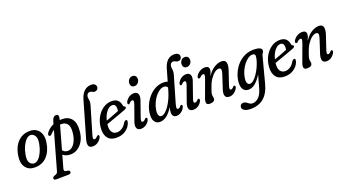

<svg xmlns="http://www.w3.org/2000/svg" viewBox="-65 -1445 4347 2409"><g transform="rotate(-20 2108.5 -241.0)"><path d="M265.5 -444.5Q321.5 -444.5 358 -417.5Q394.5 -390.5 409.2 -344Q424 -297.5 414.5 -239.5Q398.5 -126 335.8 -58.8Q273 8.5 172.5 8.5Q91 8.5 50 -47.8Q9 -104 23.5 -196.5Q33.5 -268.5 64 -324.5Q94.5 -380.5 145.2 -412.5Q196 -444.5 265.5 -444.5ZM183 -43Q213 -43 241.2 -71.8Q269.5 -100.5 291 -147.5Q312.5 -194.5 322.5 -250Q337 -324 313.8 -358.2Q290.5 -392.5 255 -392.5Q226 -392.5 197.2 -363.5Q168.5 -334.5 146.8 -287.5Q125 -240.5 116 -186Q101.5 -111 123.2 -77Q145 -43 183 -43Z M509 -312.5Q489 -291 473.5 -304Q465.5 -311 468.2 -324.5Q471 -338 482.5 -351Q519 -397.5 575.5 -422L586.5 -459Q602 -518.5 645 -518.5Q686 -518.5 670 -456L666.5 -443.5Q681.5 -445 697.5 -445Q779 -445 822.5 -390.8Q866 -336.5 856 -234Q850.5 -158 820.8 -103.8Q791 -49.5 746.2 -20.5Q701.5 8.5 650.5 8Q586 8 549 -25L501.5 143.5Q492 178.5 519 183.5L547.5 188.5Q570.5 193 570.5 210.5Q570.5 237.5 538.5 238L373.5 240.5Q340.5 241.5 340.5 217Q340.5 208 346.8 201.5Q353 195 370 188Q392 181.5 401 173Q410 164.5 414.5 148L556.5 -354Q531.5 -337 509 -312.5ZM674 -389.5Q662.5 -389.5 651 -388.5L564 -78.5Q575 -63 592.2 -54.2Q609.5 -45.5 634.5 -45.5Q666.5 -45.5 694.5 -70.5Q722.5 -95.5 741.5 -139.2Q760.5 -183 766 -239.5Q774.5 -319 747.2 -354.2Q720 -389.5 674 -389.5Z M1187.5 -725.5Q1219 -725.5 1235 -710.8Q1251 -696 1251 -676.5Q1251 -654.5 1236.8 -641.5Q1222.5 -628.5 1203 -628.5Q1183.5 -628.5 1170.5 -637.8Q1157.5 -647 1140.5 -647Q1113 -647 1099 -615.5Q1093.5 -598.5 1096.5 -581.5Q1099.5 -564.5 1101.5 -542.5Q1103.5 -520.5 1094 -487.5L989 -131.5Q978 -94.5 981 -81.5Q984 -68.5 996.5 -68.5Q1005 -68.5 1014.8 -73.8Q1024.5 -79 1037.5 -94Q1047 -104.5 1055.5 -101.5Q1064 -100.5 1066.5 -90Q1069 -79.5 1060 -62.5Q1018 8.5 943.5 8.5Q863.5 8.5 896.5 -106.5L1034.5 -583.5Q1056 -657.5 1096 -691.5Q1136 -725.5 1187.5 -725.5Z M1460 -130Q1453 -96.5 1427.8 -64.8Q1402.5 -33 1360.8 -12.2Q1319 8.5 1262.5 8.5Q1184 8.5 1147.2 -40.5Q1110.5 -89.5 1117 -171.5Q1122.5 -248 1156.2 -310Q1190 -372 1242.8 -408.2Q1295.5 -444.5 1358.5 -444.5Q1412.5 -444.5 1440 -416.8Q1467.5 -389 1473 -345.5Q1475.5 -330.5 1484.5 -328Q1497.5 -326 1500 -315Q1501 -305.5 1494.8 -298.2Q1488.5 -291 1471.5 -285Q1437 -271.5 1388.8 -254.2Q1340.5 -237 1292.8 -220Q1245 -203 1211 -191Q1210.5 -186 1210 -181Q1203.5 -118 1226.2 -85.5Q1249 -53 1293 -53Q1323.5 -53 1357.2 -72.8Q1391 -92.5 1415.5 -137.5Q1435 -162 1449.5 -159Q1466.5 -155.5 1460 -130ZM1347 -394.5Q1309 -394.5 1272.5 -350.2Q1236 -306 1219 -235Q1257 -249 1306 -267.2Q1355 -285.5 1392.5 -301Q1395 -315.5 1395 -337.5Q1395 -364 1383 -379.2Q1371 -394.5 1347 -394.5Z M1694 -523Q1671 -523 1657.5 -538Q1644 -553 1644 -577Q1644 -604 1662 -627.2Q1680 -650.5 1712 -650.5Q1736.5 -650.5 1750.2 -635.5Q1764 -620.5 1764.5 -596Q1764.5 -569.5 1745.8 -546.2Q1727 -523 1694 -523ZM1632.5 -127.5Q1611.5 -68.5 1639.5 -68.5Q1648 -68.5 1658 -73.8Q1668 -79 1680.5 -93.5Q1689 -103 1697 -100.5Q1705 -99 1707.2 -88Q1709.5 -77 1700.5 -59.5Q1682 -27 1653 -9.2Q1624 8.5 1590 8.5Q1546.5 8.5 1534.2 -23.5Q1522 -55.5 1541.5 -107L1612.5 -306.5Q1634 -365.5 1605 -365.5Q1595 -365.5 1585.5 -360Q1576 -354.5 1563 -339.5Q1554.5 -331 1546.5 -333.5Q1538.5 -335.5 1536.2 -346.2Q1534 -357 1543 -374Q1561 -405 1590.2 -423.8Q1619.5 -442.5 1654 -442.5Q1697.5 -442.5 1709.2 -410.2Q1721 -378 1703 -328.5Z M2172 -66Q2155.5 -31.5 2126.2 -11.5Q2097 8.5 2066.5 8.5Q2008 8.5 2008 -54.5Q2008 -67 2010.2 -83Q2012.5 -99 2019 -124Q1976.5 -55 1932.5 -23.2Q1888.5 8.5 1843 8.5Q1795 8.5 1771 -29.5Q1747 -67.5 1756.5 -140.5Q1763.5 -196.5 1788.5 -250.2Q1813.5 -304 1853 -347.5Q1892.5 -391 1943.2 -416.8Q1994 -442.5 2053 -442.5Q2082.5 -442.5 2104.5 -433L2149.5 -590Q2170.5 -661.5 2207.8 -695Q2245 -728.5 2297.5 -728.5Q2331.5 -728.5 2348 -713.8Q2364.5 -699 2364.5 -679.5Q2364.5 -656.5 2351.8 -643Q2339 -629.5 2317.5 -629.5Q2296.5 -629.5 2283.5 -638.8Q2270.5 -648 2253 -648Q2226 -648 2212.5 -616Q2207 -598 2209.8 -580.8Q2212.5 -563.5 2214 -541.2Q2215.5 -519 2206 -486.5L2104 -137.5Q2094.5 -104.5 2095.2 -86.5Q2096 -68.5 2112 -68.5Q2120.5 -68.5 2129.8 -74Q2139 -79.5 2151 -95Q2158.5 -104 2166.5 -101Q2184.5 -98.5 2172 -66ZM1846.5 -149Q1839 -106 1849.5 -80.5Q1860 -55 1883 -55Q1906.5 -55 1933.2 -76.2Q1960 -97.5 1985.8 -134.2Q2011.5 -171 2033.8 -218.2Q2056 -265.5 2071 -317L2084.5 -363.5Q2068.5 -389.5 2035.5 -389.5Q2006.5 -389.5 1976.2 -369.5Q1946 -349.5 1919.2 -315.5Q1892.5 -281.5 1873.2 -238.5Q1854 -195.5 1846.5 -149Z M2392.5 -523Q2369.5 -523 2356 -538Q2342.5 -553 2342.5 -577Q2342.5 -604 2360.5 -627.2Q2378.5 -650.5 2410.5 -650.5Q2435 -650.5 2448.8 -635.5Q2462.5 -620.5 2463 -596Q2463 -569.5 2444.2 -546.2Q2425.5 -523 2392.5 -523ZM2331 -127.5Q2310 -68.5 2338 -68.5Q2346.5 -68.5 2356.5 -73.8Q2366.5 -79 2379 -93.5Q2387.5 -103 2395.5 -100.5Q2403.5 -99 2405.8 -88Q2408 -77 2399 -59.5Q2380.5 -27 2351.5 -9.2Q2322.5 8.5 2288.5 8.5Q2245 8.5 2232.8 -23.5Q2220.5 -55.5 2240 -107L2311 -306.5Q2332.5 -365.5 2303.5 -365.5Q2293.5 -365.5 2284 -360Q2274.5 -354.5 2261.5 -339.5Q2253 -331 2245 -333.5Q2237 -335.5 2234.8 -346.2Q2232.5 -357 2241.5 -374Q2259.5 -405 2288.8 -423.8Q2318 -442.5 2352.5 -442.5Q2396 -442.5 2407.8 -410.2Q2419.5 -378 2401.5 -328.5Z M2488.5 -336Q2478 -337.5 2476.8 -349.5Q2475.5 -361.5 2484.5 -375.5Q2504.5 -406.5 2536.2 -424.5Q2568 -442.5 2602.5 -442.5Q2657 -442.5 2657 -395Q2657 -380.5 2650.5 -362Q2644 -343.5 2632 -314Q2678.5 -384 2729.8 -413.2Q2781 -442.5 2822.5 -442.5Q2874 -442.5 2883.2 -403.5Q2892.5 -364.5 2870 -300L2813 -131Q2791.5 -68.5 2818.5 -68.5Q2826.5 -68.5 2835.2 -73.8Q2844 -79 2857.5 -94.5Q2866 -103.5 2873 -101Q2881 -99 2883.8 -88.8Q2886.5 -78.5 2877.5 -61.5Q2835 8.5 2769 8.5Q2725.5 8.5 2714.8 -22.5Q2704 -53.5 2720.5 -104L2780.5 -288Q2794.5 -330.5 2789 -349.2Q2783.5 -368 2760 -368Q2735 -368 2704 -344.8Q2673 -321.5 2643.8 -278Q2614.5 -234.5 2594 -173Q2579.5 -133 2575.2 -116.2Q2571 -99.5 2571 -88Q2571 -74 2574.2 -62.8Q2577.5 -51.5 2577.5 -37.5Q2577.5 -15.5 2559.2 -3.5Q2541 8.5 2508 8.5Q2472.5 8.5 2465.2 -15.5Q2458 -39.5 2478.5 -91L2556.5 -303.5Q2570 -339 2568.8 -354.2Q2567.5 -369.5 2552.5 -369.5Q2532.5 -369.5 2508.5 -343.5Q2498 -333 2488.5 -336Z M3243 13.5Q3182 245 2969.5 245Q2916.5 245 2887.2 227.8Q2858 210.5 2858 184Q2858 165 2870.5 152.2Q2883 139.5 2904 139.5Q2924.5 139.5 2941.5 151.2Q2958.5 163 2975.2 174.8Q2992 186.5 3012.5 186.5Q3059 186.5 3095.8 150.5Q3132.5 114.5 3152.5 45L3202.5 -133.5Q3159 -60.5 3115.2 -26Q3071.5 8.5 3026 8.5Q2977.5 8.5 2953.8 -29.5Q2930 -67.5 2939.5 -140.5Q2946.5 -194.5 2971 -248Q2995.5 -301.5 3035.5 -345.5Q3075.5 -389.5 3130 -416Q3184.5 -442.5 3251.5 -442.5Q3308.5 -442.5 3335.8 -428.8Q3363 -415 3360.5 -391.5Q3359 -374 3349.2 -364Q3339.5 -354 3334.5 -333.5ZM3029.5 -148.5Q3022 -105.5 3032.5 -80.2Q3043 -55 3065.5 -55Q3089 -55 3114.5 -76.2Q3140 -97.5 3164.2 -132.2Q3188.5 -167 3208.2 -207.8Q3228 -248.5 3240.2 -288Q3252.5 -327.5 3254 -357.5Q3255 -389.5 3218 -389.5Q3190 -389.5 3160 -369.5Q3130 -349.5 3103 -315.5Q3076 -281.5 3056.5 -238.2Q3037 -195 3029.5 -148.5Z M3705.5 -130Q3698.5 -96.5 3673.2 -64.8Q3648 -33 3606.2 -12.2Q3564.5 8.5 3508 8.5Q3429.5 8.5 3392.8 -40.5Q3356 -89.5 3362.5 -171.5Q3368 -248 3401.8 -310Q3435.5 -372 3488.2 -408.2Q3541 -444.5 3604 -444.5Q3658 -444.5 3685.5 -416.8Q3713 -389 3718.5 -345.5Q3721 -330.5 3730 -328Q3743 -326 3745.5 -315Q3746.5 -305.5 3740.2 -298.2Q3734 -291 3717 -285Q3682.5 -271.5 3634.2 -254.2Q3586 -237 3538.2 -220Q3490.5 -203 3456.5 -191Q3456 -186 3455.5 -181Q3449 -118 3471.8 -85.5Q3494.5 -53 3538.5 -53Q3569 -53 3602.8 -72.8Q3636.5 -92.5 3661 -137.5Q3680.5 -162 3695 -159Q3712 -155.5 3705.5 -130ZM3592.5 -394.5Q3554.5 -394.5 3518 -350.2Q3481.5 -306 3464.5 -235Q3502.5 -249 3551.5 -267.2Q3600.5 -285.5 3638 -301Q3640.5 -315.5 3640.5 -337.5Q3640.5 -364 3628.5 -379.2Q3616.5 -394.5 3592.5 -394.5Z M3787.5 -336Q3777 -337.5 3775.8 -349.5Q3774.5 -361.5 3783.5 -375.5Q3803.5 -406.5 3835.2 -424.5Q3867 -442.5 3901.5 -442.5Q3956 -442.5 3956 -395Q3956 -380.5 3949.5 -362Q3943 -343.5 3931 -314Q3977.5 -384 4028.8 -413.2Q4080 -442.5 4121.5 -442.5Q4173 -442.5 4182.2 -403.5Q4191.5 -364.5 4169 -300L4112 -131Q4090.5 -68.5 4117.5 -68.5Q4125.5 -68.5 4134.2 -73.8Q4143 -79 4156.5 -94.5Q4165 -103.5 4172 -101Q4180 -99 4182.8 -88.8Q4185.5 -78.5 4176.5 -61.5Q4134 8.5 4068 8.5Q4024.5 8.5 4013.8 -22.5Q4003 -53.5 4019.5 -104L4079.5 -288Q4093.5 -330.5 4088 -349.2Q4082.5 -368 4059 -368Q4034 -368 4003 -344.8Q3972 -321.5 3942.8 -278Q3913.5 -234.5 3893 -173Q3878.5 -133 3874.2 -116.2Q3870 -99.5 3870 -88Q3870 -74 3873.2 -62.8Q3876.5 -51.5 3876.5 -37.5Q3876.5 -15.5 3858.2 -3.5Q3840 8.5 3807 8.5Q3771.5 8.5 3764.2 -15.5Q3757 -39.5 3777.5 -91L3855.5 -303.5Q3869 -339 3867.8 -354.2Q3866.5 -369.5 3851.5 -369.5Q3831.5 -369.5 3807.5 -343.5Q3797 -333 3787.5 -336Z"/></g></svg>

Font: Fraunces 144pt SuperSoft
Style: Italic
Weight: 400
Italic angle: -16°
Version: Version 1.000;[b76b70a41]